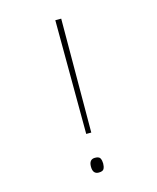

<svg xmlns="http://www.w3.org/2000/svg" viewBox="-110 -791 720 880"><g transform="rotate(-15 250.0 -351.0)"><path d="M263 -174 265 -714H237L239 -174ZM279 -23Q279 -37 274 -47.5Q269 -58 249 -58Q221 -58 221 -23Q221 12 249 12Q269 12 274 1.5Q279 -9 279 -23Z"/></g></svg>

Font: Noto Sans Mono UI Condensed Thin
Style: Regular
Weight: 250
Width: 3
Designer: Monotype Design team
Foundry: Monotype Imaging Inc.
Version: 1.000